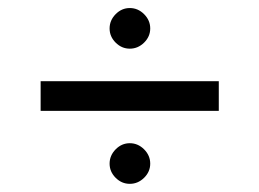

<svg xmlns="http://www.w3.org/2000/svg" viewBox="-20 -532 639 473"><path d="M80.1 -258.8V-332H519V-258.8ZM335 -94Q319.8 -79.1 299.8 -79.1Q279.8 -79.1 264.9 -94Q250 -108.9 250 -128.9Q250 -148.9 264.9 -164.1Q279.8 -179.2 299.8 -179.2Q319.8 -179.2 335 -164.1Q350.1 -148.9 350.1 -128.9Q350.1 -108.9 335 -94ZM335 -427Q319.8 -412.1 299.8 -412.1Q279.8 -412.1 264.9 -427Q250 -441.9 250 -461.9Q250 -481.9 264.9 -497.1Q279.8 -512.2 299.8 -512.2Q319.8 -512.2 335 -497.1Q350.1 -481.9 350.1 -461.9Q350.1 -441.9 335 -427Z"/></svg>

Font: Uncut Sans
Style: Regular
Weight: 400
Designer: Kasper Nordkvist
Foundry: UNCUT.wtf
Version: Version 1.304;Glyphs 3.2 (3246)